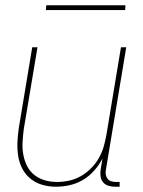

<svg xmlns="http://www.w3.org/2000/svg" viewBox="-20 -699 540 727"><path d="M192 8Q165 8 140.5 1Q116 -6 96.5 -21.5Q77 -37 65 -59.5Q53 -82 49 -107.5Q45 -133 46 -159.5Q47 -186 51 -213L102 -520H122L70 -210Q67 -186 65.5 -162Q64 -138 68 -115Q72 -92 82 -71.5Q92 -51 109.5 -37Q127 -23 149.5 -16.5Q172 -10 196 -10Q218 -10 241.5 -15Q265 -20 286 -32Q307 -44 324.5 -61.5Q342 -79 354 -100Q366 -121 372.5 -143.5Q379 -166 383 -189L438 -520H458L381 -56Q379 -47 380.5 -38Q382 -29 387.5 -22Q393 -15 401.5 -12.5Q410 -10 419 -10H433V8H416Q403 8 391 4.5Q379 1 371 -8Q363 -17 361 -30Q359 -43 361 -56L368 -99Q356 -75 337 -53.5Q318 -32 294.5 -18Q271 -4 244.5 2Q218 8 192 8ZM154 -661 155 -679H455L454 -661Z"/></svg>

Font: Iosevka Term Curly Thin
Style: Italic
Weight: 100
Italic angle: -9°
Designer: Belleve Invis
Foundry: Belleve Invis
Version: Version 32.3.0